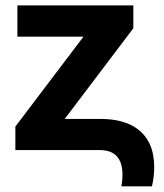

<svg xmlns="http://www.w3.org/2000/svg" viewBox="-20 -548 600 701"><path d="M466.8 -444.8 216.3 -113.8H346.7Q432.6 -113.8 481.9 -77.1Q543 -31.7 543 62Q543 99.1 534.7 132.3H423.3Q427.2 110.8 427.2 90.3Q427.2 0 344.2 0H36.1V-85.9L284.7 -414.1H43.5V-528.3H466.8Z"/></svg>

Font: Roboto
Style: Bold
Weight: 700
Designer: Google
Version: Version 2.134; 2016; ttfautohint (v1.6)